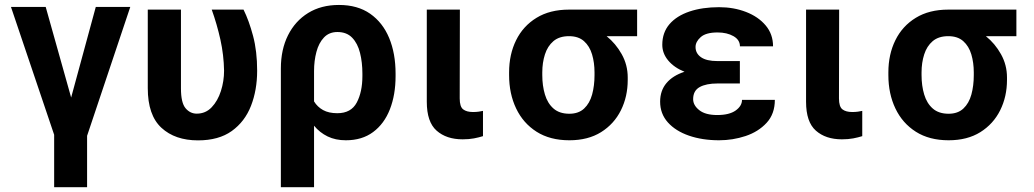

<svg xmlns="http://www.w3.org/2000/svg" viewBox="-20 -568 4260 791"><path d="M168.3 -539.4 273.1 -166.2 374.6 -539.4H516.7L338.8 -8.5V203.1H203.1V-12.8L25.2 -539.4Z M588.8 -528.4H725.5V-203.8Q725.5 -144.9 744.3 -122.3Q763.1 -99.8 790.5 -99.8Q827.1 -99.8 852.1 -126.1Q877.1 -152.3 890.1 -193Q903.1 -233.7 903.1 -276.6Q902 -341.6 888 -404.8Q873.9 -468 852.3 -528.4H983.3Q1005.7 -483.3 1022.5 -420.3Q1039.4 -357.2 1039.4 -276.6Q1039.4 -197.1 1014 -131.9Q988.6 -66.8 934.8 -28.2Q881 10.3 795.8 10.3Q701.3 10.3 645.1 -41.5Q588.8 -93.4 588.8 -204.9Z M1137.1 203.1V-286.2Q1137.1 -363.6 1166.5 -422.6Q1196 -481.5 1249.6 -514.6Q1303.3 -547.6 1376.4 -547.6Q1453.1 -547.6 1505 -511.4Q1556.8 -475.1 1583.3 -411.4Q1609.7 -347.7 1609.7 -264.6V-254.6Q1609.7 -177.6 1586.3 -117.7Q1562.9 -57.9 1517.2 -24Q1471.6 9.9 1404.8 9.9Q1362.2 9.9 1329.7 -5.9Q1297.2 -21.7 1273.8 -50.1V203.1ZM1273.8 -275.2V-150.2Q1287.6 -127.5 1311.1 -114.5Q1334.5 -101.6 1369.7 -101.6Q1426.5 -101.6 1449.8 -145.6Q1473 -189.6 1473 -254.6V-264.6Q1473 -311.1 1463.2 -350.1Q1453.5 -389.2 1430.9 -412.6Q1408.4 -436.1 1370 -436.1Q1335.9 -436.1 1314.6 -413.5Q1293.3 -391 1283.6 -354.2Q1273.8 -317.5 1273.8 -275.2Z M1738.3 -528.4H1874.6L1873.9 -162.6Q1873.9 -128.6 1888.1 -117.5Q1902.3 -106.5 1928.6 -106.5Q1941.4 -106.5 1952.1 -108Q1962.7 -109.4 1969.8 -111.2V-7.1Q1953.1 -1.8 1932.7 2.1Q1912.3 6 1886 6Q1819.2 6 1778.8 -29.7Q1738.3 -65.3 1738.3 -148.8Z M2077.4 -258.5V-269.9Q2077.4 -343.8 2106.2 -402.2Q2134.9 -460.6 2190.2 -494.5Q2245.4 -528.4 2324.2 -528.4H2604.8V-419H2479Q2516.7 -388.8 2541.4 -344.6Q2566.1 -300.4 2566.1 -248.6V-238.6Q2566.1 -170.1 2538 -113.6Q2509.9 -57.2 2456.3 -23.6Q2402.7 9.9 2325.6 9.9Q2246.1 9.9 2190.7 -25.2Q2135.3 -60.4 2106.4 -121.1Q2077.4 -181.8 2077.4 -258.5ZM2214.1 -269.9V-258.5Q2214.1 -214.8 2225 -178.6Q2235.8 -142.4 2260.3 -120.9Q2284.8 -99.4 2325.6 -99.4Q2363.6 -99.4 2386.5 -120.9Q2409.4 -142.4 2419.4 -178.6Q2429.3 -214.8 2429.3 -258.5V-269.9Q2429.3 -309.7 2419.2 -343.8Q2409.1 -377.8 2386 -398.4Q2362.9 -419 2324.2 -419Q2284.1 -419 2259.9 -398.4Q2235.8 -377.8 2225 -343.8Q2214.1 -309.7 2214.1 -269.9Z M2935.7 -316.4H3028.1V-224.1H2935.7Q2889.2 -224.1 2862.4 -209.2Q2835.6 -194.2 2835.6 -159.4Q2835.6 -134.2 2860.8 -114.2Q2886 -94.1 2935 -94.1Q2984.4 -94.1 3010.7 -112.7Q3036.9 -131.4 3036.9 -156.6H3172.2Q3172.2 -98.7 3138.3 -62Q3104.4 -25.2 3051.7 -7.6Q2998.9 9.9 2942.5 9.9Q2873.6 9.9 2818.5 -9.1Q2763.5 -28.1 2731.5 -63.7Q2699.6 -99.4 2699.6 -149.1Q2699.6 -194.6 2725.7 -225.7Q2751.8 -256.7 2800.1 -272.4Q2757.5 -289.4 2733 -318.7Q2708.5 -348 2708.5 -383.5Q2708.5 -433.9 2738.1 -468.4Q2767.8 -502.8 2820.7 -520.6Q2873.6 -538.4 2942.5 -538.4Q3002.8 -538.4 3053.4 -518.8Q3104 -499.3 3134.4 -463.2Q3164.8 -427.2 3164.8 -377.1H3028.4Q3028.4 -403.8 3001.8 -419Q2975.1 -434.3 2936.1 -434.3Q2888.5 -434.3 2867 -415.3Q2845.5 -396.3 2845.5 -374.3Q2845.5 -348 2868.1 -332.2Q2890.6 -316.4 2935.7 -316.4Z M3300.8 -528.4H3437.1L3436.4 -162.6Q3436.4 -128.6 3450.6 -117.5Q3464.8 -106.5 3491.1 -106.5Q3503.9 -106.5 3514.6 -108Q3525.2 -109.4 3532.3 -111.2V-7.1Q3515.6 -1.8 3495.2 2.1Q3474.8 6 3448.5 6Q3381.7 6 3341.3 -29.7Q3300.8 -65.3 3300.8 -148.8Z M3639.9 -258.5V-269.9Q3639.9 -343.8 3668.7 -402.2Q3697.4 -460.6 3752.7 -494.5Q3807.9 -528.4 3886.7 -528.4H4167.3V-419H4041.5Q4079.2 -388.8 4103.9 -344.6Q4128.6 -300.4 4128.6 -248.6V-238.6Q4128.6 -170.1 4100.5 -113.6Q4072.4 -57.2 4018.8 -23.6Q3965.2 9.9 3888.1 9.9Q3808.6 9.9 3753.2 -25.2Q3697.8 -60.4 3668.9 -121.1Q3639.9 -181.8 3639.9 -258.5ZM3776.6 -269.9V-258.5Q3776.6 -214.8 3787.5 -178.6Q3798.3 -142.4 3822.8 -120.9Q3847.3 -99.4 3888.1 -99.4Q3926.1 -99.4 3949 -120.9Q3971.9 -142.4 3981.9 -178.6Q3991.8 -214.8 3991.8 -258.5V-269.9Q3991.8 -309.7 3981.7 -343.8Q3971.6 -377.8 3948.5 -398.4Q3925.4 -419 3886.7 -419Q3846.6 -419 3822.4 -398.4Q3798.3 -377.8 3787.5 -343.8Q3776.6 -309.7 3776.6 -269.9Z"/></svg>

Font: Interface
Style: Bold
Weight: 700
Designer: Rasmus Andersson
Foundry: rsms
Version: Version 1.8